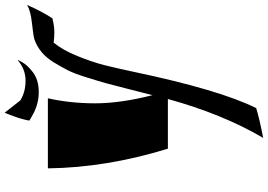

<svg xmlns="http://www.w3.org/2000/svg" viewBox="-178 -542 1117 800"><g transform="rotate(-90 380.0 -141.5)"><path d="M362 -615Q397 -593 444.5 -593Q492 -593 530 -626Q532 -626 521 -606.5Q510 -587 484 -566Q451 -538 396.5 -538Q342 -538 292 -569L278 -577Q283 -607 296.5 -643.5Q310 -680 311 -680ZM704 -481Q670 -473 647 -473Q624 -473 603 -476Q572 -439 547 -377Q522 -315 509.5 -266Q497 -217 482 -146Q406 216 330 368Q280 383 206 397Q306 226 368 0H161Q82 -256 79 -500H371Q350 -407 350 -302.5Q350 -198 384 -64Q391 -91 408 -158.5Q425 -226 433 -255Q441 -284 457.5 -337Q474 -390 487.5 -416.5Q501 -443 521 -476Q557 -535 616 -556Q633 -561 685 -566.5Q737 -572 760 -587Q733 -525 704 -481Z"/></g></svg>

Font: Ruslan Display
Style: Regular
Weight: 400
Designer: Denis Masharov, Vladimir Rabdu
Foundry: Denis Masharov, Vladimir Rabdu
Version: Version 1.000; ttfautohint (v1.4.1)